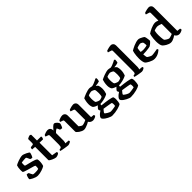

<svg xmlns="http://www.w3.org/2000/svg" viewBox="240 -2183 3767 3767"><g transform="rotate(-45 2123.5 -300.0)"><path d="M214 0Q188 0 159 -9Q130 -18 104.5 -31Q79 -44 62 -55.5Q45 -67 43 -73Q43 -99 53 -128Q63 -157 74 -174Q91 -174 103.5 -170.5Q116 -167 121 -164Q127 -150 138.5 -126Q150 -102 161 -86Q172 -83 188 -81.5Q204 -80 216 -80Q238 -80 264 -82Q290 -84 310 -91Q313 -99 315.5 -114Q318 -129 318 -143Q318 -151 317 -160Q316 -169 315 -174Q312 -178 286 -186Q260 -194 223 -204Q186 -214 148.5 -225Q111 -236 84 -246Q57 -256 52 -264Q50 -275 49 -290Q48 -305 48 -322Q48 -352 53 -383Q58 -414 66 -434Q78 -442 102 -453Q126 -464 156 -474.5Q186 -485 216.5 -492.5Q247 -500 272 -500Q289 -500 314 -491Q339 -482 364 -470Q389 -458 406 -446Q423 -434 423 -429Q423 -420 417 -399Q411 -378 402 -357Q393 -336 384 -326Q367 -326 354 -330Q341 -334 335 -337Q320 -369 309.5 -392.5Q299 -416 290 -416Q270 -416 246 -414.5Q222 -413 202 -410.5Q182 -408 170 -405Q168 -395 167 -382.5Q166 -370 166 -360Q166 -348 167 -338Q168 -328 170 -319Q174 -316 198 -310Q222 -304 256.5 -295.5Q291 -287 327.5 -277.5Q364 -268 392 -256.5Q420 -245 431 -233Q435 -223 436.5 -206.5Q438 -190 438 -174Q438 -141 431.5 -107.5Q425 -74 418 -61Q406 -52 383 -41.5Q360 -31 331 -21.5Q302 -12 271 -6Q240 0 214 0Z M720 0Q707 0 683 -7.5Q659 -15 633.5 -27Q608 -39 590.5 -51Q573 -63 573 -72V-438L495 -445Q495 -466 499.5 -477.5Q504 -489 508 -493L563 -500Q576 -502 580.5 -510.5Q585 -519 585 -540V-645Q598 -654 621 -664.5Q644 -675 666 -675L687 -660V-501L794 -500L805 -487Q804 -470 798.5 -455Q793 -440 787 -433L692 -435V-86L799 -68Q802 -64 805 -56.5Q808 -49 808 -37Q799 -27 784 -18.5Q769 -10 752 -5Q735 0 720 0Z M1056 0Q1046 0 1020.5 -3.5Q995 -7 963 -12Q931 -17 903.5 -23Q876 -29 864 -33Q864 -41 867.5 -49Q871 -57 874 -62L901 -66Q912 -68 919 -74.5Q926 -81 930 -97Q934 -113 934 -146V-391Q934 -400 930 -407Q926 -414 917 -417L860 -437Q862 -451 865 -459Q868 -467 873 -472Q890 -481 922 -490.5Q954 -500 978 -500Q1010 -500 1031.5 -478.5Q1053 -457 1053 -420V-410Q1060 -418 1072.5 -433Q1085 -448 1100 -463.5Q1115 -479 1130 -489.5Q1145 -500 1159 -500Q1172 -500 1187 -490Q1202 -480 1215.5 -465.5Q1229 -451 1237 -437.5Q1245 -424 1245 -417Q1245 -407 1239 -388Q1233 -369 1224 -350Q1215 -331 1208 -322Q1194 -322 1179.5 -326Q1165 -330 1157 -332Q1152 -344 1146 -358.5Q1140 -373 1134 -383.5Q1128 -394 1123 -394Q1119 -394 1109 -387.5Q1099 -381 1087.5 -371.5Q1076 -362 1066.5 -353Q1057 -344 1054 -340V-126Q1054 -106 1049 -90.5Q1044 -75 1040 -69L1126 -61Q1128 -58 1130.5 -50.5Q1133 -43 1133 -34Q1127 -26 1112.5 -18Q1098 -10 1082 -5Q1066 0 1056 0Z M1496 4Q1471 4 1444 -7.5Q1417 -19 1393 -35.5Q1369 -52 1354.5 -68Q1340 -84 1340 -93V-391Q1340 -400 1336 -407Q1332 -414 1323 -417L1266 -437Q1268 -451 1271 -459Q1274 -467 1279 -472Q1296 -481 1328 -490.5Q1360 -500 1384 -500Q1417 -500 1438.5 -478Q1460 -456 1460 -423V-123Q1469 -115 1482 -105Q1495 -95 1509 -87Q1523 -79 1532 -79Q1543 -79 1562 -84Q1581 -89 1602.5 -97.5Q1624 -106 1641 -115V-391Q1641 -399 1637 -406.5Q1633 -414 1624 -417L1557 -439Q1558 -451 1562 -460Q1566 -469 1569 -472Q1580 -477 1601 -483.5Q1622 -490 1645.5 -495Q1669 -500 1685 -500Q1718 -500 1739.5 -478Q1761 -456 1761 -423V-75L1828 -68Q1831 -64 1834 -55.5Q1837 -47 1837 -36Q1831 -28 1815 -19.5Q1799 -11 1780 -5.5Q1761 0 1746 0Q1715 0 1690 -16Q1665 -32 1654 -55Q1634 -42 1605 -28.5Q1576 -15 1546 -5.5Q1516 4 1496 4Z M2078 200Q2063 200 2039 192Q2015 184 1988 170Q1961 156 1937.5 139.5Q1914 123 1899 105.5Q1884 88 1884 73Q1884 56 1899.5 35.5Q1915 15 1938.5 -5Q1962 -25 1984 -37Q1978 -45 1972 -56Q1966 -67 1966 -76Q1966 -86 1977 -100.5Q1988 -115 2003.5 -130Q2019 -145 2030 -153L2074 -144L2069 -94Q2077 -93 2105 -90Q2133 -87 2169.5 -82.5Q2206 -78 2243 -71.5Q2280 -65 2308 -57.5Q2336 -50 2346 -41Q2352 -28 2354.5 -11Q2357 6 2357 21Q2357 52 2352 85.5Q2347 119 2338 139Q2325 149 2298.5 159.5Q2272 170 2236.5 179.5Q2201 189 2159.5 194.5Q2118 200 2078 200ZM2114 122Q2131 122 2157 119Q2183 116 2208.5 111.5Q2234 107 2249 103Q2252 96 2253 82Q2254 68 2254 59Q2254 46 2252 34.5Q2250 23 2247 17Q2245 15 2226 11Q2207 7 2180 2.5Q2153 -2 2125 -6.5Q2097 -11 2076.5 -14Q2056 -17 2050 -18Q2039 -5 2027 9Q2015 23 2007 34.5Q1999 46 1999 52Q1999 59 2013.5 71Q2028 83 2047.5 94.5Q2067 106 2085.5 114Q2104 122 2114 122ZM2069 -127Q2038 -138 2013.5 -146.5Q1989 -155 1972.5 -162.5Q1956 -170 1945 -177.5Q1934 -185 1928 -192Q1920 -203 1912.5 -228.5Q1905 -254 1905 -285Q1905 -333 1913 -371Q1921 -409 1928 -431Q1938 -437 1963 -448.5Q1988 -460 2020 -472Q2052 -484 2084 -492Q2116 -500 2139 -500Q2153 -500 2172.5 -496Q2192 -492 2203 -489Q2228 -492 2258 -503.5Q2288 -515 2315.5 -528.5Q2343 -542 2358 -551L2378 -538Q2379 -519 2375.5 -497.5Q2372 -476 2367 -463Q2344 -454 2317.5 -450Q2291 -446 2263 -444V-439Q2271 -434 2281.5 -426Q2292 -418 2301 -404Q2307 -388 2311 -363.5Q2315 -339 2315 -319Q2315 -280 2308 -244.5Q2301 -209 2292 -187Q2279 -177 2247 -164Q2215 -151 2169 -140.5Q2123 -130 2069 -127ZM2117 -189Q2126 -189 2140.5 -192.5Q2155 -196 2169 -201.5Q2183 -207 2189 -210Q2196 -223 2199.5 -248.5Q2203 -274 2203 -300Q2203 -333 2200 -361Q2197 -389 2192 -397Q2189 -402 2174.5 -410Q2160 -418 2144.5 -424Q2129 -430 2121 -430Q2110 -430 2093.5 -426.5Q2077 -423 2060 -418Q2043 -413 2032 -407Q2027 -396 2023.5 -374.5Q2020 -353 2020 -328Q2020 -304 2022 -281.5Q2024 -259 2027.5 -244Q2031 -229 2034 -224Q2040 -218 2055.5 -210Q2071 -202 2089 -195.5Q2107 -189 2117 -189Z M2594 200Q2579 200 2555 192Q2531 184 2504 170Q2477 156 2453.5 139.5Q2430 123 2415 105.5Q2400 88 2400 73Q2400 56 2415.5 35.5Q2431 15 2454.5 -5Q2478 -25 2500 -37Q2494 -45 2488 -56Q2482 -67 2482 -76Q2482 -86 2493 -100.5Q2504 -115 2519.5 -130Q2535 -145 2546 -153L2590 -144L2585 -94Q2593 -93 2621 -90Q2649 -87 2685.5 -82.5Q2722 -78 2759 -71.5Q2796 -65 2824 -57.5Q2852 -50 2862 -41Q2868 -28 2870.5 -11Q2873 6 2873 21Q2873 52 2868 85.5Q2863 119 2854 139Q2841 149 2814.5 159.5Q2788 170 2752.5 179.5Q2717 189 2675.5 194.5Q2634 200 2594 200ZM2630 122Q2647 122 2673 119Q2699 116 2724.5 111.5Q2750 107 2765 103Q2768 96 2769 82Q2770 68 2770 59Q2770 46 2768 34.5Q2766 23 2763 17Q2761 15 2742 11Q2723 7 2696 2.5Q2669 -2 2641 -6.5Q2613 -11 2592.5 -14Q2572 -17 2566 -18Q2555 -5 2543 9Q2531 23 2523 34.5Q2515 46 2515 52Q2515 59 2529.5 71Q2544 83 2563.5 94.5Q2583 106 2601.5 114Q2620 122 2630 122ZM2585 -127Q2554 -138 2529.5 -146.5Q2505 -155 2488.5 -162.5Q2472 -170 2461 -177.5Q2450 -185 2444 -192Q2436 -203 2428.5 -228.5Q2421 -254 2421 -285Q2421 -333 2429 -371Q2437 -409 2444 -431Q2454 -437 2479 -448.5Q2504 -460 2536 -472Q2568 -484 2600 -492Q2632 -500 2655 -500Q2669 -500 2688.5 -496Q2708 -492 2719 -489Q2744 -492 2774 -503.5Q2804 -515 2831.5 -528.5Q2859 -542 2874 -551L2894 -538Q2895 -519 2891.5 -497.5Q2888 -476 2883 -463Q2860 -454 2833.5 -450Q2807 -446 2779 -444V-439Q2787 -434 2797.5 -426Q2808 -418 2817 -404Q2823 -388 2827 -363.5Q2831 -339 2831 -319Q2831 -280 2824 -244.5Q2817 -209 2808 -187Q2795 -177 2763 -164Q2731 -151 2685 -140.5Q2639 -130 2585 -127ZM2633 -189Q2642 -189 2656.5 -192.5Q2671 -196 2685 -201.5Q2699 -207 2705 -210Q2712 -223 2715.5 -248.5Q2719 -274 2719 -300Q2719 -333 2716 -361Q2713 -389 2708 -397Q2705 -402 2690.5 -410Q2676 -418 2660.5 -424Q2645 -430 2637 -430Q2626 -430 2609.5 -426.5Q2593 -423 2576 -418Q2559 -413 2548 -407Q2543 -396 2539.5 -374.5Q2536 -353 2536 -328Q2536 -304 2538 -281.5Q2540 -259 2543.5 -244Q2547 -229 2550 -224Q2556 -218 2571.5 -210Q2587 -202 2605 -195.5Q2623 -189 2633 -189Z M3100 0Q3091 0 3066.5 -3.5Q3042 -7 3012 -12Q2982 -17 2956.5 -23Q2931 -29 2919 -33Q2919 -41 2922 -49Q2925 -57 2928 -62L2953 -66Q2970 -69 2976.5 -84Q2983 -99 2983 -146V-691Q2983 -699 2979.5 -706Q2976 -713 2967 -716L2894 -739Q2896 -751 2899.5 -759.5Q2903 -768 2906 -772Q2917 -777 2939.5 -783.5Q2962 -790 2986.5 -795Q3011 -800 3028 -800Q3061 -800 3082 -778Q3103 -756 3103 -723V-126Q3103 -104 3098.5 -89.5Q3094 -75 3090 -69L3168 -61Q3170 -57 3172.5 -50Q3175 -43 3175 -34Q3170 -26 3156 -18Q3142 -10 3126.5 -5Q3111 0 3100 0Z M3453 0Q3426 0 3396 -10Q3366 -20 3338.5 -34.5Q3311 -49 3291.5 -62.5Q3272 -76 3267 -83Q3253 -101 3245.5 -140Q3238 -179 3238 -222Q3238 -262 3241.5 -299Q3245 -336 3251 -366.5Q3257 -397 3264 -416Q3278 -425 3304 -439Q3330 -453 3362.5 -467Q3395 -481 3429 -490.5Q3463 -500 3492 -500Q3510 -500 3536 -489.5Q3562 -479 3586 -464.5Q3610 -450 3619 -439Q3624 -429 3628.5 -406.5Q3633 -384 3636 -359Q3639 -334 3639 -316Q3627 -300 3610.5 -285Q3594 -270 3578 -258.5Q3562 -247 3550 -241Q3534 -237 3504 -232.5Q3474 -228 3436 -225Q3398 -222 3356 -222Q3358 -190 3361.5 -165Q3365 -140 3369 -135Q3372 -131 3384 -123Q3396 -115 3411.5 -106.5Q3427 -98 3441.5 -91.5Q3456 -85 3465 -85Q3478 -85 3498.5 -87.5Q3519 -90 3542 -93.5Q3565 -97 3585.5 -100.5Q3606 -104 3618 -106Q3622 -102 3627 -94.5Q3632 -87 3632 -75Q3616 -60 3588.5 -42Q3561 -24 3526.5 -12Q3492 0 3453 0ZM3422 -284Q3441 -285 3462 -287Q3483 -289 3501 -293Q3519 -297 3529 -302Q3529 -313 3527.5 -329.5Q3526 -346 3524 -362Q3522 -378 3518 -384Q3516 -389 3505 -396.5Q3494 -404 3481.5 -409.5Q3469 -415 3461 -415Q3452 -415 3433 -411Q3414 -407 3395 -401.5Q3376 -396 3367 -391Q3363 -379 3360 -361.5Q3357 -344 3355.5 -326Q3354 -308 3354 -292Q3366 -288 3385.5 -286Q3405 -284 3422 -284Z M3909 0Q3884 0 3857 -9.5Q3830 -19 3806.5 -33Q3783 -47 3766 -60.5Q3749 -74 3742 -83Q3727 -101 3719.5 -139Q3712 -177 3712 -223Q3712 -262 3715.5 -299Q3719 -336 3725 -366.5Q3731 -397 3738 -414Q3752 -424 3777.5 -438.5Q3803 -453 3835 -467.5Q3867 -482 3900.5 -491Q3934 -500 3964 -500Q3978 -500 3997.5 -494Q4017 -488 4035 -480V-691Q4035 -698 4031.5 -706Q4028 -714 4018 -717L3946 -739Q3948 -751 3951.5 -759.5Q3955 -768 3958 -772Q3968 -777 3990.5 -783.5Q4013 -790 4038 -795Q4063 -800 4080 -800Q4113 -800 4134 -778Q4155 -756 4155 -723V-75L4223 -68Q4226 -64 4229 -55Q4232 -46 4232 -36Q4224 -26 4208 -18Q4192 -10 4174 -5Q4156 0 4143 0Q4118 0 4099.5 -9Q4081 -18 4068.5 -32Q4056 -46 4049 -58Q4031 -44 4006.5 -30.5Q3982 -17 3957 -8.5Q3932 0 3909 0ZM3940 -82Q3949 -82 3965 -86Q3981 -90 4000.5 -96.5Q4020 -103 4035 -110V-388Q4020 -394 4001.5 -400.5Q3983 -407 3965.5 -411Q3948 -415 3935 -415Q3925 -415 3907.5 -411.5Q3890 -408 3872.5 -403Q3855 -398 3846 -393Q3843 -383 3839.5 -365Q3836 -347 3834.5 -325Q3833 -303 3833 -280Q3833 -247 3835.5 -215Q3838 -183 3841.5 -161Q3845 -139 3848 -135Q3852 -130 3863 -121.5Q3874 -113 3888 -104.5Q3902 -96 3916 -89Q3930 -82 3940 -82Z"/></g></svg>

Font: Texturina 12pt SemiBold
Style: Regular
Weight: 600
Designer: Guillermo Torres Carreño
Foundry: Omnibus-Type
Version: Version 1.002